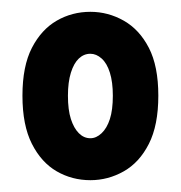

<svg xmlns="http://www.w3.org/2000/svg" viewBox="-20 -732 306 325"><path d="M18 -570Q18 -620 34 -651Q50 -682 76 -697Q102 -712 133 -712Q163 -712 189.5 -697Q216 -682 232 -651Q248 -620 248 -570Q248 -520 232 -488.5Q216 -457 189.5 -442Q163 -427 133 -427Q102 -427 76 -442Q50 -457 34 -488.5Q18 -520 18 -570ZM95 -570Q95 -546 100 -530.5Q105 -515 113.5 -506.5Q122 -498 133 -498Q143 -498 152 -506.5Q161 -515 166 -530.5Q171 -546 171 -570Q171 -593 166 -609Q161 -625 152 -633Q143 -641 133 -641Q122 -641 113.5 -633Q105 -625 100 -609Q95 -593 95 -570Z"/></svg>

Font: Phudu Light Black
Style: Regular
Weight: 900
Version: Version 1.005;gftools[0.9.23]